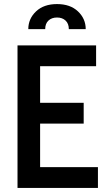

<svg xmlns="http://www.w3.org/2000/svg" viewBox="-20 -923 530 943"><path d="M66 -700H452V-598H177V-418H391V-316H177V-102H461V0H66ZM401 -780H318Q318 -807 302 -822Q286 -837 260 -837Q234 -837 218 -822Q202 -807 202 -780H119Q119 -831 157 -867Q195 -903 260 -903Q325 -903 363 -867Q401 -831 401 -780Z"/></svg>

Font: Cabin Condensed SemiBold
Style: Regular
Weight: 600
Width: 3
Designer: Pablo Impallari
Foundry: Pablo Impallari. http://www.impallari.com Igino Marini. http://www.ikern.com
Version: Version 2.200